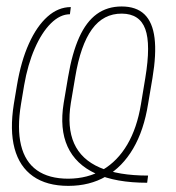

<svg xmlns="http://www.w3.org/2000/svg" viewBox="-20 -573 553 602"><path d="M444.3 -22.5 441.4 0Q342.8 0 280 -28.8Q217.3 -57.6 191.9 -113.3Q166.5 -168.9 179.7 -250L193.4 -331.1Q206.1 -406.7 228.3 -455.8Q250.5 -504.9 283.4 -528.8Q316.4 -552.7 361.3 -552.7Q407.2 -552.7 432.9 -528.1Q458.5 -503.4 464.6 -453.6Q470.7 -403.8 458 -328.1L444.3 -247.1Q431.2 -164.6 397.5 -107.2Q363.8 -49.8 312.5 -20Q261.2 9.8 194.3 9.8Q126.5 9.8 83.7 -20.3Q41 -50.3 25.6 -107.7Q10.3 -165 23.4 -247.1L33.2 -305.7Q45.9 -381.3 70.6 -436Q95.2 -490.7 128.9 -520.8Q162.6 -550.8 202.1 -550.8L199.2 -528.3Q168.5 -528.3 139.6 -499.8Q110.8 -471.2 88.9 -420.9Q66.9 -370.6 55.7 -305.7L45.9 -247.1Q33.2 -170.4 45.9 -117.9Q58.6 -65.4 95.9 -39.1Q133.3 -12.7 194.3 -12.7Q255.4 -13.2 302 -40.5Q348.6 -67.9 379.2 -119.9Q409.7 -171.9 421.9 -246.1L435.5 -328.1Q453.1 -434.1 435.5 -481.9Q418 -529.8 362.3 -530.3Q304.2 -530.8 268.3 -481.2Q232.4 -431.6 215.8 -331.1L202.1 -250Q189.9 -173.8 212.4 -123.3Q234.9 -72.8 293 -47.6Q351.1 -22.5 444.3 -22.5Z"/></svg>

Font: Inter Tight Thin
Style: Italic
Weight: 250
Italic angle: -9.39999°
Designer: Rasmus Andersson
Foundry: rsms
Version: Version 3.004